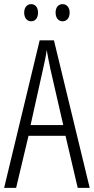

<svg xmlns="http://www.w3.org/2000/svg" viewBox="-20 -909 454 929"><path d="M97 -848C97 -822 111 -806 131 -806C150 -806 164 -821 164 -848C164 -874 150 -889 131 -889C111 -889 97 -873 97 -848ZM249 -848C249 -822 263 -806 283 -806C302 -806 317 -821 317 -848C317 -874 302 -889 283 -889C263 -889 249 -874 249 -848ZM356 0H414L241 -714H172L0 0H58L118 -252H297ZM224 -574 286 -304H128L188 -574C196 -609 202 -637 206 -667C211 -637 217 -609 224 -574Z"/></svg>

Font: Noto Sans Thai Looped ExtraCondensed Light
Style: Regular
Weight: 300
Width: 2
Designer: Sasikarn Vongin, Ben Mitchell
Foundry: The Fontpad Ltd
Version: Version 1.001